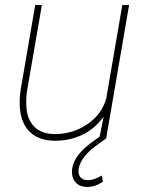

<svg xmlns="http://www.w3.org/2000/svg" viewBox="-20 -548 576 761"><path d="M398.4 0 400.4 1 360.4 29.8Q299.8 74.7 292 120.1Q288.6 140.1 297.4 152.8Q306.2 165.5 327.1 166Q350.6 167 383.3 147.9L388.2 171.9Q357.9 192.9 326.7 192.9Q293.5 192.9 277.6 172.4Q261.7 151.9 266.1 120.1Q273.4 67.4 345.7 14.6L375 -6.3L390.6 -85.4Q356 -37.6 306.6 -13.9Q257.3 9.8 198.2 9.8Q136.7 9.8 100.8 -22.9Q64.9 -55.7 59.1 -116.2Q55.7 -154.8 62.5 -195.8L119.6 -528.3H146L87.9 -191.9Q82.5 -158.7 84.5 -127.4Q86.9 -74.7 116.2 -45.7Q145.5 -16.6 197.3 -16.6Q268.6 -16.6 325.7 -55.4Q382.8 -94.2 400.9 -156.7L464.8 -528.3H491.7L400.9 0Z"/></svg>

Font: Roboto Thin
Style: Italic
Weight: 250
Italic angle: -12°
Designer: Google
Version: Version 2.134; 2016